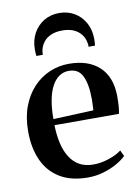

<svg xmlns="http://www.w3.org/2000/svg" viewBox="-87 -829 651 899"><g transform="rotate(-10 238.0 -379.0)"><path d="M258.5 11.5Q179 11.5 125.8 -20.5Q72.5 -52.5 45.8 -111.2Q19 -170 19 -249.5Q19 -315.5 38.2 -367Q57.5 -418.5 91.2 -454.8Q125 -491 168.8 -509.8Q212.5 -528.5 261.5 -528.5Q352.5 -528.5 404.8 -480.8Q457 -433 458.5 -342Q458.5 -310.5 456.8 -290.2Q455 -270 452 -257H145.5Q146.5 -209.5 155.5 -170.5Q164.5 -131.5 182.5 -103Q200.5 -74.5 228 -59.2Q255.5 -44 293.5 -44Q330.5 -44 368.2 -56.8Q406 -69.5 428 -87L441.5 -58.5Q425 -42 396.5 -25.8Q368 -9.5 332.2 1Q296.5 11.5 258.5 11.5ZM145.5 -286 337 -294Q338 -307 338.2 -319.5Q338.5 -332 339 -345Q339 -417 320.2 -456.5Q301.5 -496 255.5 -496Q229.5 -496 209 -481.8Q188.5 -467.5 174.2 -440.5Q160 -413.5 152.8 -374.5Q145.5 -335.5 145.5 -286ZM258 -770.5Q298 -770.5 330 -751.8Q362 -733 380.5 -699.2Q399 -665.5 399 -621.5Q399 -612.5 398.5 -605.5Q398 -598.5 397 -591H366.5Q367 -596 366.5 -601.5Q366 -607 364.5 -612.5Q360.5 -634 347 -651Q333.5 -668 311.5 -677.8Q289.5 -687.5 258 -687.5Q227 -687.5 204.5 -677.8Q182 -668 168.8 -651Q155.5 -634 151 -612.5Q150 -607 149.5 -601.5Q149 -596 149 -591H118.5Q117.5 -598.5 117 -605.5Q116.5 -612.5 116.5 -621.5Q116.5 -665.5 135.2 -699.2Q154 -733 185.8 -751.8Q217.5 -770.5 258 -770.5Z"/></g></svg>

Font: Merriweather 120pt SemiBold
Style: Regular
Weight: 600
Version: Version 2.100